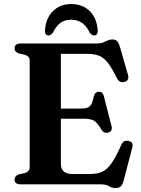

<svg xmlns="http://www.w3.org/2000/svg" viewBox="-20 -916 702 954"><path d="M52.5 -676.5Q52.5 -700 83.5 -700H462.5Q480.5 -700 492.2 -705Q504 -710 514.5 -715Q525 -720 538.5 -720Q554 -720 562 -711.5Q570 -703 576 -683L616 -543.5Q623.5 -517 600 -509.5Q574 -501.5 560.5 -528Q535.5 -579.5 514.8 -605.2Q494 -631 470.2 -639.8Q446.5 -648.5 413 -648.5H282.5V-376.5H383Q414 -376.5 426.5 -388.2Q439 -400 445.5 -435Q451 -459 471 -460Q490.5 -461 496 -438L534 -290Q540.5 -264.5 519.5 -258Q498 -251 485.5 -270Q465 -305 448.2 -315.5Q431.5 -326 398 -326H282.5V-101.5Q282.5 -51.5 340 -51.5H428Q462 -51.5 486.8 -62.2Q511.5 -73 534 -104.5Q556.5 -136 583.5 -198Q593.5 -220 617 -216Q645.5 -211.5 637 -182L594.5 -19Q589.5 0 580.8 9.2Q572 18.5 555 18.5Q537 18.5 522.2 9.2Q507.5 0 481 0H83.5Q52.5 0 52.5 -23.5Q52.5 -43 74 -49.5L102.5 -56Q127.5 -63 127.5 -85V-615Q127.5 -637 102.5 -644L74 -650.5Q52.5 -657 52.5 -676.5ZM334.5 -818Q302 -818 280.5 -802.5Q259 -787 243.5 -754.5Q233.5 -740 222 -740Q201.5 -740 203.5 -766Q208 -827 243.8 -861.5Q279.5 -896 334.5 -896Q389.5 -896 425.2 -861.5Q461 -827 465.5 -766Q467.5 -740 446.5 -740Q435 -740 425.5 -754.5Q395 -818 334.5 -818Z"/></svg>

Font: Fraunces 9pt S000 SemiBold
Style: Regular
Weight: 600
Version: Version 1.000; ttfautohint (v1.8.3)